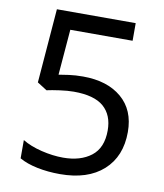

<svg xmlns="http://www.w3.org/2000/svg" viewBox="-82 -781 735 859"><g transform="rotate(10 286.0 -352.0)"><path d="M275 -438Q385 -438 450 -383Q515 -328 515 -228Q515 -117 444.5 -53.5Q374 10 248 10Q193 10 144.5 0Q96 -10 63 -29V-112Q99 -90 150.5 -77.5Q202 -65 249 -65Q328 -65 376.5 -102.5Q425 -140 425 -219Q425 -289 382 -326.5Q339 -364 246 -364Q218 -364 182 -359Q146 -354 124 -349L80 -377L107 -714H465V-634H182L165 -427Q182 -430 211 -434Q240 -438 275 -438Z"/></g></svg>

Font: Noto Sans Lydian
Style: Regular
Weight: 400
Designer: Monotype Design Team
Foundry: Monotype Imaging Inc.
Version: Version 2.002; ttfautohint (v1.8.4.7-5d5b)